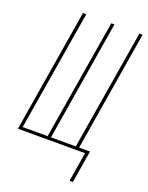

<svg xmlns="http://www.w3.org/2000/svg" viewBox="-166 -819 832 1077"><g transform="rotate(20 250.0 -280.0)"><path d="M388 175 417 0H16L137 -735H157L38 -18H187L306 -735H325L207 -18H355L474 -735H493L375 -18H440L408 175Z"/></g></svg>

Font: Iosevka SS04 Thin
Style: Italic
Weight: 100
Italic angle: -9°
Monospace: yes
Designer: Belleve Invis
Foundry: Belleve Invis
Version: Version 19.0.0; ttfautohint (v1.8.4)